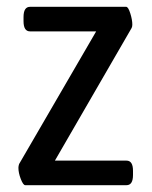

<svg xmlns="http://www.w3.org/2000/svg" viewBox="-20 -543 445 563"><path d="M34 -51Q34 -56 36 -62L262 -451H68Q49 -451 49 -481V-493Q49 -523 68 -523H350Q356 -523 362 -504Q368 -485 368 -471Q368 -465 366 -461L141 -72H351Q370 -72 370 -42V-30Q370 0 351 0H54Q48 0 41 -18Q34 -36 34 -51Z"/></svg>

Font: Asap Condensed
Style: Regular
Weight: 400
Designer: Pablo Cosgaya
Foundry: Omnibus-Type
Version: Version 1.010; ttfautohint (v1.8)